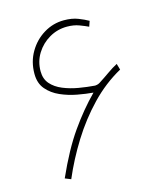

<svg xmlns="http://www.w3.org/2000/svg" viewBox="-97 -692 653 769"><g transform="rotate(-15 229.0 -307.5)"><path d="M279.3 -308.1Q250 -310.5 214.1 -317.1Q178.2 -323.7 145.5 -338.1Q112.8 -352.5 91.6 -377.4Q70.3 -402.3 70.3 -441.9Q70.3 -491.7 93.8 -531.7Q117.2 -571.8 155.8 -595.2Q194.3 -618.7 239.3 -618.7Q272.9 -618.7 297.4 -609.1Q321.8 -599.6 338.9 -589.8L331.1 -567.4Q316.9 -574.2 294.9 -582.5Q272.9 -590.8 244.6 -590.8Q205.1 -590.8 171.4 -571.3Q137.7 -551.8 117.2 -518.8Q96.7 -485.8 96.7 -445.3Q96.7 -413.6 114.7 -392.8Q132.8 -372.1 162.4 -359.9Q191.9 -347.7 226.3 -341.8Q260.7 -335.9 293 -333.5Q294.4 -333.5 300.3 -334.5Q306.2 -335.4 312 -338.9Q337.9 -355.5 358.2 -369.9Q378.4 -384.3 398.9 -395L406.2 -369.6Q337.4 -331.5 280.8 -272.5Q224.1 -213.4 179.7 -142.1Q135.3 -70.8 103.5 3.9L79.1 -5.9Q127.4 -114.3 176.3 -183.8Q225.1 -253.4 279.3 -308.1Z"/></g></svg>

Font: Vazirmatn FD NL Thin
Style: Regular
Weight: 100
Designer: Saber Rastikerdar
Foundry: Saber Rastikerdar
Version: Version 33.003